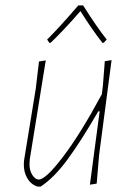

<svg xmlns="http://www.w3.org/2000/svg" viewBox="-20 -678 494 709"><path d="M392 -456 346 -106 337 0 312 4 348 -267H343Q278 -155 228.5 -88Q179 -21 130 11H119Q95 4 81 -19.5Q67 -43 68 -74L69 -87L112 -350L124 -451L149 -455L90 -90L89 -75Q88 -50 99 -32.5Q110 -15 123 -15Q149 -15 213.5 -100Q278 -185 356 -330L360 -362L367 -452ZM154 -532Q196 -573 269 -658H287Q336 -580 374 -532L363 -520H358Q319 -570 277 -637Q218 -569 167 -520H162Z"/></svg>

Font: Luna Sans Thin
Style: Italic
Weight: 250
Italic angle: -7°
Designer: Juan Pablo del Peral
Foundry: Huerta Tipografica
Version: Version 2.001; ttfautohint (v1.5)